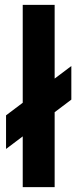

<svg xmlns="http://www.w3.org/2000/svg" viewBox="-20 -774 320 794"><path d="M275 -362 206 -310V0H74V-210L5 -158V-297L74 -349V-754H206V-449L275 -501Z"/></svg>

Font: AmikoBold
Style: Bold
Weight: 700
Designer: Pablo Impallari, Rodrigo Fuenzalida, Andres Torresi
Foundry: Impallari Type
Version: Version 1.000; ttfautohint (v1.3)